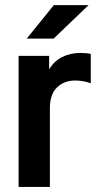

<svg xmlns="http://www.w3.org/2000/svg" viewBox="-20 -741 397 761"><path d="M53.7 -519.5H174.8V-465.8Q193.4 -498 225.6 -514.6Q258.8 -531.2 297.9 -531.2Q323.2 -531.2 339.8 -527.3V-411.1Q322.3 -417 307.1 -419.4Q292 -421.9 278.3 -421.9Q233.4 -421.9 205.1 -393.6Q177.7 -366.2 177.7 -311.5V0H53.7ZM193.4 -720.7H331.1L192.4 -587.9H85.9Z"/></svg>

Font: Dinish
Style: Bold
Weight: 700
Designer: Bert Driehuis
Foundry: Playbeing
Version: Version 3.006; git-39231f3c-release